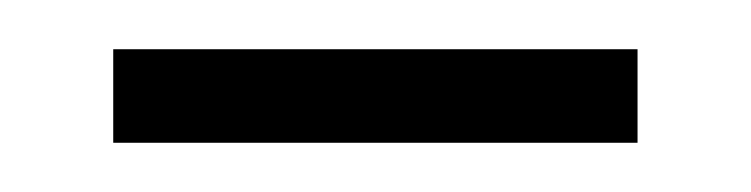

<svg xmlns="http://www.w3.org/2000/svg" viewBox="-20 -311 305 78"><path d="M26 -253V-291H239V-253Z"/></svg>

Font: Noto Sans Lao ExtraCondensed ExtraLight
Style: Regular
Weight: 200
Width: 2
Designer: Monotype Design Team
Foundry: Monotype Imaging Inc.
Version: Version 2.003; ttfautohint (v1.8.4.7-5d5b)